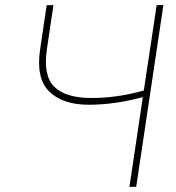

<svg xmlns="http://www.w3.org/2000/svg" viewBox="-20 -731 687 751"><path d="M137.2 -539.6 162.6 -710.9H189L163.6 -539.6Q147.9 -435.1 192.6 -391.4Q237.3 -347.7 337.9 -347.7Q439 -347.7 542.5 -377L592.8 -710.9H619.1L512.7 0H486.3L538.6 -351.1Q428.7 -321.3 327.1 -321.3Q225.6 -321.3 172.6 -373Q119.6 -424.8 137.2 -539.6Z"/></svg>

Font: Roboto-ThinItalic
Style: Italic
Weight: 250
Italic angle: -12°
Designer: Google
Version: Version 1.100141; 2013; ttfautohint (v0.94.14-c901) -l 8 -r 